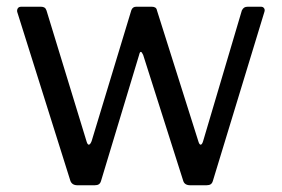

<svg xmlns="http://www.w3.org/2000/svg" viewBox="-20 -550 836 570"><path d="M755 -530Q761 -530 764 -525.5Q767 -521 765 -515L612 -13Q610 -6 605.5 -3Q601 0 593 0H545Q528 0 524 -13L405 -387Q401 -396 398 -396Q395 -396 393 -387L280 -13Q278 -6 273.5 -3Q269 0 261 0H210Q194 0 189 -13L31 -515Q30 -521 33 -525.5Q36 -530 43 -530H102Q108 -530 112 -527.5Q116 -525 118 -519L237 -130Q240 -120 244 -120.5Q248 -121 252 -131L370 -520Q372 -525 375.5 -527.5Q379 -530 384 -530H431Q437 -530 441 -527.5Q445 -525 446 -519L569 -130Q572 -120 576 -120.5Q580 -121 583 -131L698 -519Q701 -525 705 -527.5Q709 -530 715 -530H755Z"/></svg>

Font: Libre Franklin Thin
Style: Regular
Weight: 400
Version: Version 3.000